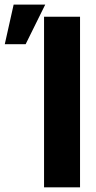

<svg xmlns="http://www.w3.org/2000/svg" viewBox="-35 -799 408 819"><path d="M306.4 -727.5V0H152.9V-727.5ZM-14.6 -610.5 23.2 -779.5H158L74.4 -610.5Z"/></svg>

Font: Inter Tight
Style: Regular
Weight: 400
Designer: Rasmus Andersson
Foundry: rsms
Version: Version 3.002